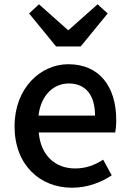

<svg xmlns="http://www.w3.org/2000/svg" viewBox="-20 -864 605 897"><path d="M316 13C388 13 451 -11 502 -45L462 -118C422 -92 380 -77 331 -77C236 -77 170 -140 161 -245H518C521 -258 523 -281 523 -303C523 -459 445 -564 299 -564C170 -564 48 -453 48 -274C48 -93 167 13 316 13ZM160 -324C171 -421 232 -474 301 -474C381 -474 424 -419 424 -324ZM242 -647H357L483 -801L436 -844L301 -724H297L162 -844L116 -801Z"/></svg>

Font: Source Han Sans KR Medium
Style: Regular
Weight: 500
Designer: Ryoko NISHIZUKA (kana & ideographs); Paul D. Hunt (Latin, Greek & Cyrillic); Wenlong ZHANG (bopomofo); Sandoll Communica
Foundry: Adobe Systems Incorporated
Version: Version 1.001;PS 1.001;hotconv 1.0.78;makeotf.lib2.5.61930